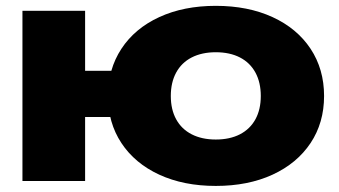

<svg xmlns="http://www.w3.org/2000/svg" viewBox="-20 -608 1138 645"><path d="M342.8 -285.6Q342.8 -375.5 387.9 -444.2Q433 -512.8 515.1 -550.6Q597.1 -588.4 704.9 -588.4Q813.1 -588.4 895.5 -550.6Q977.8 -512.8 1023.3 -444.2Q1068.7 -375.5 1068.7 -285.6Q1068.7 -195.6 1023.3 -127.4Q977.8 -59.1 895.5 -21.2Q813.1 16.6 704.9 16.6Q597.1 16.6 515.1 -21.2Q433 -59.1 387.9 -127.4Q342.8 -195.6 342.8 -285.6ZM55.4 -571.8H265.9V0H55.4ZM174.8 -370.1H479.4V-214.9H174.8ZM856.1 -285.6Q856.1 -331 838.1 -364.2Q820 -397.5 786 -415Q752 -432.5 704.9 -432.5Q658.2 -432.5 624 -415Q589.8 -397.5 571.8 -364.2Q553.8 -331 553.8 -285.6Q553.8 -240.2 571.8 -207.3Q589.8 -174.3 624 -156.8Q658.2 -139.3 704.9 -139.3Q752 -139.3 786 -156.8Q820 -174.3 838.1 -207.3Q856.1 -240.2 856.1 -285.6Z"/></svg>

Font: Unbounded Variable
Style: Regular
Weight: 400
Designer: Luke Prowse, Jean-Baptiste Morizot, Fátima Lázaro, Florian Runge
Foundry: NaN
Version: Version 1.600;FEAKit 1.0